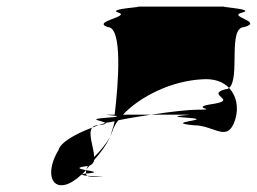

<svg xmlns="http://www.w3.org/2000/svg" viewBox="-20 -779 777 581"><path d="M157 -325C120 -264 131 -208 178 -220C193 -224 210 -235 227 -251H228C232 -255 236 -260 240 -264C223 -268 206 -271 240 -276H246C244 -272 242 -269 241 -266L251 -278C259 -281 264 -287 265 -295C284 -316 302 -340 313 -365C301 -343 283 -322 265 -304C264 -333 245 -376 259 -393C207 -373 164 -349 157 -325ZM306 -697C256 -714 377 -729 338 -741C299 -753 438 -759 388 -759H672C612 -759 760 -753 713 -741C666 -729 779 -714 719 -697C668 -697 708 -541 673 -513C656 -531 629 -542 591 -539C499 -534 405 -488 352 -432H437C405 -427 371 -422 338 -415C331 -406 326 -397 322 -388C320 -380 316 -372 313 -365C316 -372 318 -380 320 -387C322 -393 325 -402 327 -412C317 -410 309 -409 299 -407C293 -413 243 -418 294 -422C402 -429 246 -432 327 -432C338 -525 352 -697 306 -697ZM259 -393C263 -398 269 -400 278 -400C271 -398 266 -395 259 -393ZM227 -251H228C229 -252 233 -253 240 -254C240 -251 242 -249 244 -247C234 -248 227 -250 227 -251ZM278 -400C297 -402 302 -405 299 -407C292 -405 285 -402 278 -400ZM241 -266V-264H240C240 -265 241 -265 241 -266ZM241 -264C240 -260 240 -257 240 -254H243C283 -257 258 -261 241 -264ZM244 -247C247 -245 257 -244 270 -244C318 -244 274 -245 244 -247ZM437 -432H524C615 -432 445 -429 555 -422C629 -416 469 -409 566 -400C630 -400 669 -344 692 -418C703 -455 695 -490 673 -513C670 -510 667 -509 662 -509C601 -492 700 -477 628 -465C543 -453 650 -447 577 -447C550 -447 498 -441 437 -432Z"/></svg>

Font: bitstorm
Style: suextobl
Weight: 400
Version: Version 0.2